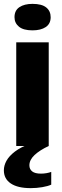

<svg xmlns="http://www.w3.org/2000/svg" viewBox="-34 -755 322 993"><path d="M50 0V-536H218V0ZM134 -598Q87 -598 64 -617Q41 -636 41 -666Q41 -701 66.5 -718Q92 -735 134 -735Q182 -735 205 -716.5Q228 -698 228 -666Q228 -632 202.5 -615Q177 -598 134 -598ZM125 218Q58 218 22 194Q-14 170 -14 126Q-14 101 -0.5 76.5Q13 52 43 29Q73 6 124 -13H209L218 0Q171 22 144.5 47Q118 72 118 100Q118 120 132.5 131.5Q147 143 178 143Q192 143 206.5 140.5Q221 138 231 134V200Q214 208 184.5 213Q155 218 125 218Z"/></svg>

Font: Mona Sans Expanded
Style: Bold
Weight: 700
Width: 7
Designer: Deni Anggara
Foundry: GitHub
Version: Version 2.000